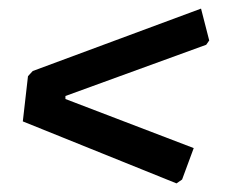

<svg xmlns="http://www.w3.org/2000/svg" viewBox="-20 -490 536 446"><path d="M447 -470 466 -396 459 -386 132 -267V-260L430 -146L403 -73L390 -64L33 -208L45 -313L56 -325Z"/></svg>

Font: Alegreya Sans
Style: Bold Italic
Weight: 700
Italic angle: -7°
Designer: Juan Pablo del Peral
Foundry: Huerta Tipografica
Version: Version 2.007